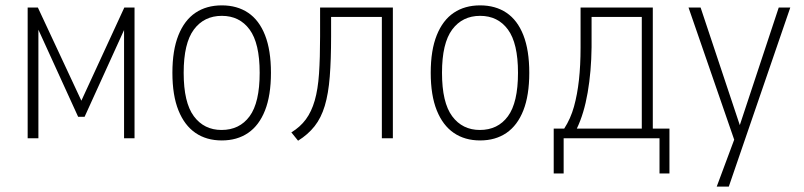

<svg xmlns="http://www.w3.org/2000/svg" viewBox="-20 -515 2995 715"><path d="M83 0V-487H121L283 -140L443 -487H481V0H442V-434H456L295 -80H271L109 -435H123V0Z M806 8Q749 8 708 -20Q667 -48 644.5 -104Q622 -160 622 -244Q622 -328 644.5 -384Q667 -440 708 -467.5Q749 -495 806 -495Q863 -495 904 -467.5Q945 -440 967 -384Q989 -328 989 -244Q989 -160 967 -104Q945 -48 904 -20Q863 8 806 8ZM805 -31Q872 -31 909.5 -82Q947 -133 947 -244Q947 -354 909.5 -405Q872 -456 806 -456Q740 -456 702 -405Q664 -354 664 -244Q664 -133 702 -82Q740 -31 805 -31Z M1090 9 1065 -22Q1098 -42 1119 -70.5Q1140 -99 1152 -140.5Q1164 -182 1168 -240.5Q1172 -299 1172 -380V-487H1443V0H1402V-452H1213V-379Q1213 -293 1208 -229.5Q1203 -166 1189.5 -121Q1176 -76 1151.5 -45Q1127 -14 1090 9Z M1768 8Q1711 8 1670 -20Q1629 -48 1606.5 -104Q1584 -160 1584 -244Q1584 -328 1606.5 -384Q1629 -440 1670 -467.5Q1711 -495 1768 -495Q1825 -495 1866 -467.5Q1907 -440 1929 -384Q1951 -328 1951 -244Q1951 -160 1929 -104Q1907 -48 1866 -20Q1825 8 1768 8ZM1767 -31Q1834 -31 1871.5 -82Q1909 -133 1909 -244Q1909 -354 1871.5 -405Q1834 -456 1768 -456Q1702 -456 1664 -405Q1626 -354 1626 -244Q1626 -133 1664 -82Q1702 -31 1767 -31Z M2042 131V-36H2081Q2105 -73 2117.5 -118Q2130 -163 2136 -217.5Q2142 -272 2142 -338V-487H2411V-36H2473V131H2436V0H2079V131ZM2128 -36H2370V-452H2183V-339Q2182 -249 2168.5 -170.5Q2155 -92 2128 -36Z M2649 180 2722 -16V28L2544 -487H2589L2740 -34H2730L2880 -487H2923L2694 180Z"/></svg>

Font: Nunito Sans 10pt Condensed ExtraLight
Style: Regular
Weight: 250
Width: 3
Designer: Vernon Adams
Foundry: Vernon Adams
Version: Version 3.101;gftools[0.9.27]